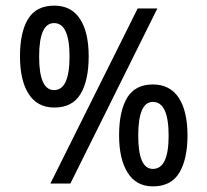

<svg xmlns="http://www.w3.org/2000/svg" viewBox="-20 -652 737 682"><path d="M173 -270Q113 -270 82 -318Q51 -366 51 -452Q51 -538 80 -585Q109 -632 173 -632Q233 -632 264 -585Q295 -538 295 -452Q295 -366 266 -318Q237 -270 173 -270ZM469 -622H539L230 0H159ZM172 -332Q227 -332 227 -451Q227 -570 172 -570Q119 -570 119 -451Q119 -332 172 -332ZM523 10Q464 10 433.5 -38.5Q403 -87 403 -171Q403 -257 431.5 -304.5Q460 -352 523 -352Q584 -352 615 -304.5Q646 -257 646 -171Q646 -87 617 -38.5Q588 10 523 10ZM523 -52Q579 -52 579 -170Q579 -290 523 -290Q471 -290 471 -170Q471 -52 523 -52Z"/></svg>

Font: Noto Sans Gurmukhi Condensed
Style: Regular
Weight: 400
Width: 3
Designer: Jelle Bosma - Monotype Design Team
Foundry: Monotype Imaging Inc.
Version: Version 2.004; ttfautohint (v1.8.4.7-5d5b)